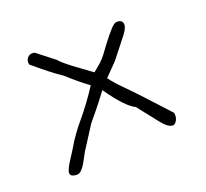

<svg xmlns="http://www.w3.org/2000/svg" viewBox="-79 -463 626 583"><g transform="rotate(-20 234.0 -171.5)"><path d="M419 -50Q420 -47 420 -42Q420 -31 414.5 -23Q409 -15 403 -15Q388 -15 368.5 -39.5Q349 -64 316 -106Q286 -120 238 -189Q230 -178 214 -157.5Q198 -137 172 -106L124 -31Q121 -26 116.5 -17Q112 -8 106 2Q100 12 93 19Q86 26 79 26Q57 26 57 13Q57 7 62 -3Q67 -13 74 -23.5Q81 -34 86.5 -43Q92 -52 94 -55Q114 -90 146.5 -128.5Q179 -167 210 -215Q196 -225 179 -239Q162 -253 142 -271Q125 -282 103.5 -299Q82 -316 56 -338Q56 -340 55.5 -341Q55 -342 55 -344Q55 -354 61 -360.5Q67 -367 76 -367Q81 -367 84 -366L139 -323Q149 -311 178 -289L234 -248Q248 -259 259 -269Q270 -279 278 -290L298 -317Q317 -342 329.5 -355.5Q342 -369 350 -369Q369 -369 369 -353Q369 -340 349 -316L304 -259Q303 -258 264 -218Q279 -198 301 -176Q323 -154 349 -126Z"/></g></svg>

Font: Gaegu Light
Style: Regular
Weight: 300
Designer: JIKJI
Foundry: JIKJI
Version: Version 1.00